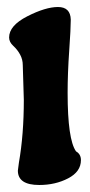

<svg xmlns="http://www.w3.org/2000/svg" viewBox="-20 -513 256 548"><path d="M45 -327Q45 -343 37.5 -357Q30 -371 18 -382Q6 -393 6 -406Q6 -440 58 -466.5Q110 -493 145.5 -493Q181 -493 182 -457Q182 -432 177.5 -367.5Q173 -303 173 -248Q173 -115 197 -81Q211 -73 211 -56Q211 -23 174.5 -4Q138 15 92 15Q31 15 31 -26Q31 -28 34 -49Q48 -129 48 -228Z"/></svg>

Font: Chicle
Style: Regular
Weight: 400
Designer: Angel Koziupa and Alejandro Paul
Foundry: Angel Koziupa and Alejandro Paul
Version: Version 1.000